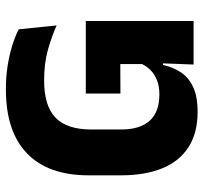

<svg xmlns="http://www.w3.org/2000/svg" viewBox="-40 -654 707 668"><g transform="rotate(-90 314.0 -319.5)"><path d="M259 14Q186 14 136.8 -17.5Q87.5 -49 63 -108.8Q38.5 -168.5 38.5 -252.5V-365Q38.5 -506 114.8 -579.5Q191 -653 337.5 -653Q382.5 -653 421 -646.8Q459.5 -640.5 491.2 -630.5Q523 -620.5 546.5 -608.5L560 -476.5Q522 -493.5 475.2 -506.8Q428.5 -520 368 -520Q280 -520 239 -480.2Q198 -440.5 198 -356V-251Q198 -188 227.8 -153.5Q257.5 -119 320.5 -119Q348.5 -119 369.2 -127.2Q390 -135.5 403.8 -149Q417.5 -162.5 425.5 -179V-301L446 -255L323 -254.5V-375H575.5V-106.5H422.5Q415 -72 397.2 -44.8Q379.5 -17.5 346.2 -1.8Q313 14 259 14ZM429 -131.5H575.5V0H424Z"/></g></svg>

Font: Anek Gujarati Medium
Style: Bold
Weight: 700
Version: Version 1.003